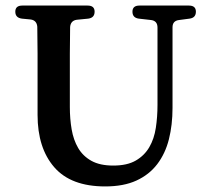

<svg xmlns="http://www.w3.org/2000/svg" viewBox="-20 -655 750 690"><path d="M659 -635Q684 -635 684 -613Q684 -591 661 -588L623 -583Q600 -580 600 -557V-267Q600 -206 587 -154.5Q574 -103 545 -65Q516 -27 470 -6Q424 15 358 15Q235 15 175 -54Q115 -123 115 -242V-462Q115 -486 114.5 -510Q114 -534 114 -559Q112 -582 90 -585L59 -588Q35 -591 35 -613Q35 -635 60 -635H295Q320 -635 320 -613Q320 -591 297 -588L256 -584Q234 -581 232 -558Q232 -534 231.5 -510Q231 -486 231 -462V-270Q231 -228 237.5 -190Q244 -152 261 -123Q278 -94 308.5 -77Q339 -60 387 -60Q437 -60 468 -78Q499 -96 516.5 -126Q534 -156 540 -195.5Q546 -235 546 -278V-556Q546 -580 523 -583L479 -588Q456 -591 456 -613Q456 -635 481 -635Z"/></svg>

Font: Song Myung
Style: Regular
Weight: 400
Designer: JIKJI
Foundry: JIKJI
Version: Version 1.00